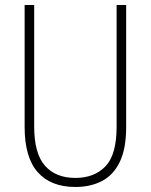

<svg xmlns="http://www.w3.org/2000/svg" viewBox="-20 -734 600 764"><path d="M482 -228Q482 -142 456.5 -89.5Q431 -37 385.5 -13.5Q340 10 280 10Q182 10 130 -49Q78 -108 78 -229V-714H116V-231Q116 -123 159 -74.5Q202 -26 280 -26Q355 -26 399.5 -72Q444 -118 444 -229V-714H482Z"/></svg>

Font: Noto Sans Arabic Cond ExtLt
Style: Regular
Weight: 200
Width: 3
Designer: Monotype Design Team, Nadine Chahine, Nizar Qandah and Khaled Hosny
Foundry: Monotype Imaging Inc.
Version: Version 2.012; ttfautohint (v1.8.4.7-5d5b)